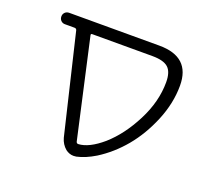

<svg xmlns="http://www.w3.org/2000/svg" viewBox="-96 -661 813 753"><g transform="rotate(20 310.5 -284.5)"><path d="M185.5 -497.1Q178.7 -497.1 180.7 -490.2L272.5 -80.1Q274.4 -73.2 281.2 -73.2Q325.2 -75.2 380.9 -123Q438.5 -173.8 480.5 -255.9Q522.5 -337.9 522.5 -418.9Q522.5 -461.9 502.9 -479.5Q483.4 -497.1 436.5 -497.1ZM578.1 -424.8Q578.1 -351.6 547.4 -277.3Q516.6 -203.1 470.7 -147.9Q424.8 -92.8 367.2 -56.6Q327.1 -32.2 291 -24.4Q285.2 -23.4 279.3 -23.4Q261.7 -23.4 246.1 -35.2Q226.6 -51.8 219.7 -77.1L121.1 -490.2Q119.1 -497.1 111.3 -497.1H71.3Q61.5 -497.1 54.7 -503.9Q47.9 -510.7 47.9 -521.5Q47.9 -531.2 54.7 -538.1Q61.5 -544.9 72.3 -544.9H446.3Q447.3 -544.9 448.2 -544.9Q578.1 -544.9 578.1 -424.8Z"/></g></svg>

Font: Gen Jyuu Gothic Light
Style: Regular
Weight: 200
Designer: [Source Han Sans]
Ryoko NISHIZUKA  (kana & ideographs); Paul D. Hunt (Latin, Greek & Cyrillic); Wenlong ZHANG  (bopomofo
Version: Version 1.002.20150607